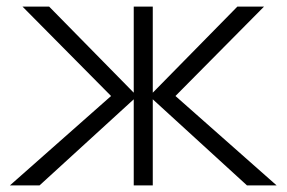

<svg xmlns="http://www.w3.org/2000/svg" viewBox="-20 -560 866 580"><path d="M384 0H441.5V-260L726 0H815.5L510 -270L777.5 -540H697L441.5 -280V-540H384V-280L128.5 -540H48L315.5 -270L10 0H99.5L384 -260Z"/></svg>

Font: Vela Sans Light
Style: Regular
Weight: 300
Designer: Principal design: Mikhail Sharanda - project Manrope.
Design modification: Ravid Balaliev
Foundry: Mikhail Sharanda
Version: Version 1.001